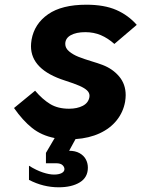

<svg xmlns="http://www.w3.org/2000/svg" viewBox="-20 -579 640 815"><path d="M103 184.5V124.5Q134.5 144 161.8 153Q189 162 209.5 162Q229.5 162 241.5 155.8Q253.5 149.5 253.5 139Q253.5 129.5 245.2 121.8Q237 114 218 114H175V70L212 7Q156 -4 116.2 -35.8Q76.5 -67.5 39.5 -120.5L129 -194Q160 -157.5 192.8 -137.5Q225.5 -117.5 273 -117.5Q307.5 -117.5 331.2 -129.8Q355 -142 359.5 -166.5Q360 -168.5 360 -172.5Q360 -185.5 349.2 -195.5Q338.5 -205.5 316.8 -215Q295 -224.5 256 -237Q111.5 -283 111.5 -383Q111.5 -394.5 114 -410.5Q126 -478 184.2 -518.5Q242.5 -559 346.5 -559Q422.5 -559 473.5 -536.8Q524.5 -514.5 560.5 -473.5L465.5 -392.5Q438 -417 408 -429.8Q378 -442.5 342 -442.5Q303.5 -442.5 280.2 -429.5Q257 -416.5 257 -392.5Q257 -374.5 273.5 -360.8Q290 -347 313.2 -337.8Q336.5 -328.5 373 -317.5Q393.5 -311.5 415 -303.5Q458.5 -287 486 -254.2Q513.5 -221.5 513.5 -175Q513.5 -163.5 511 -147Q503 -103 475.5 -68.5Q448 -34 403.2 -13.2Q358.5 7.5 300.5 11.5L273.5 61Q299.5 61 317.5 71Q335.5 81 344.2 97.2Q353 113.5 353 132.5Q353 174 318.8 195Q284.5 216 229 216Q163.5 216 103 184.5Z"/></svg>

Font: JuliaMono Black
Style: Italic
Weight: 900
Italic angle: -9°
Monospace: yes
Designer: cormullion
Foundry: corm
Version: Version 0.057; ttfautohint (v1.8.4)